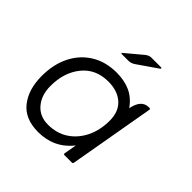

<svg xmlns="http://www.w3.org/2000/svg" viewBox="-142 -616 739 739"><g transform="rotate(45 227.0 -246.5)"><path d="M182 -436 250 -493Q262 -502 273 -502H326Q330 -502 330 -499Q330 -498 328 -496L247 -440Q234 -431 220 -431H184Q180 -431 180 -433Q180 -435 182 -436ZM307 -57Q254 9 168 9Q96 9 60.5 -36Q25 -81 25 -154Q25 -217 49 -265Q73 -313 117 -340Q161 -367 221 -367Q262 -367 294.5 -352.5Q327 -338 351 -304Q362 -360 401 -360H406Q410 -360 410 -357V-354L349 -6Q348 0 343 0H302Q298 0 298 -4V-6ZM175 -38Q222 -38 257 -61Q292 -84 312 -124.5Q332 -165 332 -217Q332 -267 302 -293.5Q272 -320 222 -320Q154 -320 115 -272Q76 -224 76 -150Q76 -101 102.5 -69.5Q129 -38 175 -38Z"/></g></svg>

Font: Zain Light
Style: Italic
Weight: 300
Italic angle: -10°
Designer: Zain,Boutros
Foundry: Mobile Telecommunications Company (Zain), 2024
Version: Version 1.51; ttfautohint (v1.8.4)